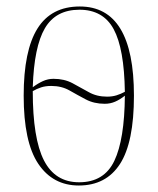

<svg xmlns="http://www.w3.org/2000/svg" viewBox="-20 -562 486 592"><path d="M223 10Q143 10 98 -57Q53 -124 53 -267Q53 -406 95.5 -474Q138 -542 226 -542Q393 -542 393 -267Q393 -123 350 -56.5Q307 10 223 10ZM81 -293Q97 -305 112.5 -312Q128 -319 145 -319Q178 -319 203.5 -305.5Q229 -292 253.5 -278Q278 -264 310 -264Q326 -264 339 -268Q352 -272 365 -279Q363 -412 330.5 -472Q298 -532 225 -532Q152 -532 118.5 -475Q85 -418 81 -293ZM224 0Q301 0 332.5 -66Q364 -132 365 -267Q350 -255 335 -248.5Q320 -242 303 -242Q270 -242 244.5 -255.5Q219 -269 194.5 -283Q170 -297 138 -297Q120 -297 106.5 -292.5Q93 -288 81 -281Q81 -135 115.5 -67.5Q150 0 224 0Z"/></svg>

Font: Noto Serif Display Condensed Thin
Style: Regular
Weight: 100
Width: 3
Designer: Monotype Design Team
Foundry: Monotype Imaging Inc.
Version: Version 2.009